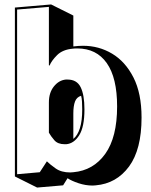

<svg xmlns="http://www.w3.org/2000/svg" viewBox="-20 -785 680 864"><path d="M47 9V-751L210 -765L310 -715V-576Q333 -579 354 -579Q425 -579 484.5 -543.5Q544 -508 580.5 -436.5Q617 -365 617 -256Q617 -112 560.5 -35.5Q504 41 411 49Q408 49 404.5 49.5Q401 50 397 50Q365 50 333.5 39.5Q302 29 284 17L264 49L147 59ZM191 -59Q205 -45 230.5 -27Q256 -9 296 -9Q299 -9 302.5 -9.5Q306 -10 310 -10Q400 -18 453.5 -92.5Q507 -167 507 -306Q507 -435 460.5 -501Q414 -567 328 -567Q324 -567 318.5 -567Q313 -567 308 -566Q262 -562 237 -537Q212 -512 203 -490L200 -491V-754L57 -742V-1L159 -10ZM271 -136Q240 -136 224.5 -154Q209 -172 200 -188V-324Q200 -368 222.5 -396Q245 -424 276 -427H284Q326 -427 343 -392.5Q360 -358 360 -293Q360 -214 336.5 -176.5Q313 -139 278 -136ZM310 -160Q329 -175 339.5 -208Q350 -241 350 -293Q350 -310 349 -327Q348 -344 345 -354Q325 -348 317.5 -328Q310 -308 310 -274Z"/></svg>

Font: Rampart One
Style: Regular
Weight: 400
Designer: Fontworks Inc.
Foundry: Fontworks Inc.
Version: Version 1.100